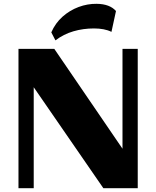

<svg xmlns="http://www.w3.org/2000/svg" viewBox="-20 -986 818 1006"><path d="M76.8 0V-730H264.5L684.7 -114.7L621.8 -50.2V-730H701.7V0H521.5L124.7 -575.3L156.7 -592.5V0ZM270.5 -774.5 248.8 -816.5Q270 -865 307.6 -898.5Q345.3 -932 392 -949.4Q438.8 -966.7 486.8 -966Q555.2 -965.2 587.7 -928.2L564 -819Q545.7 -828.3 522.5 -832.6Q499.3 -837 472.3 -837Q416 -837 364.6 -822Q313.2 -807 270.5 -774.5Z"/></svg>

Font: Savate ExtraLight
Style: Regular
Weight: 200
Designer: Max Esnée
Foundry: Plomb Type
Version: Version 2.000